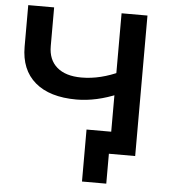

<svg xmlns="http://www.w3.org/2000/svg" viewBox="-57 -752 852 953"><g transform="rotate(5 368.5 -275.5)"><path d="M324 -254Q190 -254 117.5 -316Q45 -378 45 -493V-700H174V-507Q174 -439 217 -402Q260 -365 339 -365Q387 -365 435.5 -377Q484 -389 530 -411L531 -300Q477 -277 425 -265.5Q373 -254 324 -254ZM387 149V-110H639V0H497L508 -32V149ZM510 0V-700H639V0Z"/></g></svg>

Font: MOST Montserrat SemiBold
Style: Regular
Weight: 600
Designer: Julieta Ulanovsky
Foundry: Julieta Ulanovsky
Version: Version 8.000;March 11, 2024;FontCreator 15.0.0.2926 64-bit